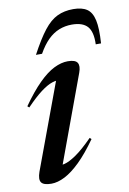

<svg xmlns="http://www.w3.org/2000/svg" viewBox="-84 -775 564 838"><g transform="rotate(-10 198.0 -356.0)"><path d="M32.5 -49.5 180.5 -449 195.5 -428Q177.5 -431 155.8 -424Q134 -417 105.2 -395.5Q76.5 -374 37.5 -333.5L30 -340Q71.5 -399 107.8 -435Q144 -471 176.2 -487Q208.5 -503 237.5 -503Q271 -503 280 -488.2Q289 -473.5 278.5 -445L130 -42L110 -63Q125 -59 146.2 -64.2Q167.5 -69.5 198.8 -91Q230 -112.5 274 -157L281 -150.5Q240 -92.5 203.5 -57Q167 -21.5 135 -5.2Q103 11 75.5 11Q41 11 31 -3Q21 -17 32.5 -49.5ZM282.5 -657.5Q253 -657.5 226.2 -647Q199.5 -636.5 176.5 -613.8Q153.5 -591 133 -554.5H106Q141 -620 169.8 -656.8Q198.5 -693.5 229.5 -708.2Q260.5 -723 300.5 -723Q339 -723 361 -708.2Q383 -693.5 391 -657Q399 -620.5 394.5 -554.5H371Q373 -610 351.8 -633.8Q330.5 -657.5 282.5 -657.5Z"/></g></svg>

Font: Newsreader 60pt Medium
Style: Italic
Weight: 500
Italic angle: -17°
Designer: Hugues Gentile
Foundry: Production Type
Version: Version 1.003